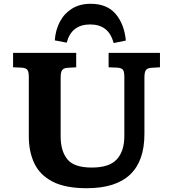

<svg xmlns="http://www.w3.org/2000/svg" viewBox="-20 -979 911 1013"><path d="M438 14Q324 14 257 -21Q190 -56 161 -117.5Q132 -179 132 -259V-573Q132 -599 125 -609.5Q118 -620 96 -622L49 -624V-700H382V-624L333 -621Q315 -619 307.5 -608.5Q300 -598 300 -570V-259Q300 -182 335.5 -138.5Q371 -95 464 -95Q557 -95 596.5 -138.5Q636 -182 636 -261V-573Q636 -599 629.5 -609.5Q623 -620 600 -622L553 -624V-700H824V-624L775 -621Q757 -619 749.5 -608.5Q742 -598 742 -570V-272Q742 14 438 14ZM458 -959Q545 -959 590.5 -905Q636 -851 644 -765L580 -752Q565 -804 534 -827Q503 -850 456 -850Q357 -850 332 -754L269 -766Q273 -821 296 -864.5Q319 -908 360 -933.5Q401 -959 458 -959Z"/></svg>

Font: Literata 7pt
Style: Bold
Weight: 700
Designer: Latin by Veronika Burian and Jose Scaglione. Greek by Irene Vlachou. Cyrillic by Vera Evstafieva.
Foundry: TypeTogether
Version: Version 3.002